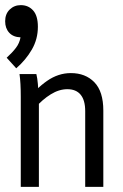

<svg xmlns="http://www.w3.org/2000/svg" viewBox="-22 -725 479 745"><path d="M53.7 -437.5H119.1Q123 -421.9 125 -398.9Q127 -376 127 -349.6V-345.7H128.9V0H58.6V-349.6Q58.6 -404.3 53.7 -437.5ZM239.3 -378.9Q207 -378.9 174.8 -358.9Q142.6 -338.9 114.3 -306.6L83 -334Q117.2 -380.9 160.6 -411.1Q204.1 -441.4 252.9 -441.4Q309.6 -441.4 344.2 -405.8Q378.9 -370.1 378.9 -295.9V0H308.6V-293.9Q308.6 -335.9 291 -357.4Q273.4 -378.9 239.3 -378.9ZM125 -621.1Q125 -573.2 101.6 -532.7Q78.1 -492.2 41 -460L3.9 -501Q26.4 -521.5 40 -539.6Q53.7 -557.6 57.6 -580.1Q29.3 -581.1 13.7 -598.1Q-2 -615.2 -2 -642.6Q-2 -670.9 15.6 -688Q33.2 -705.1 58.6 -705.1Q87.9 -705.1 106.4 -684.6Q125 -664.1 125 -621.1Z"/></svg>

Font: Sudo Var
Style: Regular
Weight: 400
Monospace: yes
Designer: Jens Kutilek
Foundry: Jens Kutilek
Version: Version 0.065;FEAKit 1.0